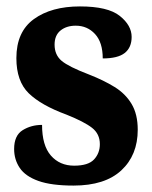

<svg xmlns="http://www.w3.org/2000/svg" viewBox="-20 -568 474 598"><path d="M209 10Q140 10 99.5 -4.5Q59 -19 41.5 -45Q24 -71 24 -104Q24 -146 50.5 -162.5Q77 -179 111 -179Q111 -115 138.5 -83.5Q166 -52 211 -52Q255 -52 273 -71.5Q291 -91 291 -119Q291 -151 266.5 -170Q242 -189 187 -211Q108 -240 69.5 -277.5Q31 -315 31 -387Q31 -469 85.5 -508.5Q140 -548 229 -548Q316 -548 353 -518.5Q390 -489 390 -453Q390 -420 368.5 -403Q347 -386 300 -386Q300 -436 276 -462Q252 -488 216 -488Q187 -488 168.5 -473Q150 -458 150 -429Q150 -397 172 -378.5Q194 -360 257 -336Q303 -318 337 -297Q371 -276 390 -244Q409 -212 409 -164Q409 -85 358 -37.5Q307 10 209 10Z"/></svg>

Font: Noto Serif Tamil Condensed ExtraBold
Style: Italic
Weight: 800
Width: 3
Italic angle: -12°
Designer: Indian Type Foundry, Tom Grace, and the Monotype Design Team
Foundry: Monotype Imaging Inc.
Version: Version 2.003; ttfautohint (v1.8.4.7-5d5b)